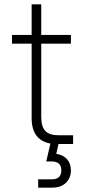

<svg xmlns="http://www.w3.org/2000/svg" viewBox="-20 -660 400 880"><path d="M211 -2Q125 -18 125 -119V-460H35V-500H125V-640H169V-500H305V-460H169V-124Q169 -79 188 -59.5Q207 -40 249 -40H315V0H248L238 45Q270 50 287.5 70Q305 90 305 121Q305 156 282 178Q259 200 220 200H155V162H217Q261 162 261 121Q261 80 217 80H192Z"/></svg>

Font: PT Root UI Web Light
Style: Regular
Weight: 300
Designer: Vitaly Kuzmin
Foundry: ParaType Ltd.
Version: Version 1.000W